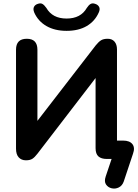

<svg xmlns="http://www.w3.org/2000/svg" viewBox="-20 -943 816 1139"><path d="M375 -760Q305 -760 255.5 -788.5Q206 -817 183 -869Q175 -889 181.5 -902Q188 -915 204 -920Q221 -926 232 -919.5Q243 -913 255 -896Q291 -833 375 -833Q459 -833 495 -896Q506 -913 517.5 -919.5Q529 -926 545 -920Q561 -915 568 -902Q575 -889 566 -869Q543 -817 494.5 -788.5Q446 -760 375 -760ZM714 134Q705 159 684.5 169Q664 179 642.5 174Q621 169 609 151.5Q597 134 607 104L642 0H614Q581 0 564 -15Q547 -30 547 -64V-480L202 -31Q186 -10 172 -1Q158 8 134 8Q107 8 91 -9.5Q75 -27 75 -61V-648Q75 -713 139 -713Q202 -713 202 -648V-226L548 -674Q565 -695 579.5 -704Q594 -713 619 -713Q645 -713 659.5 -696Q674 -679 674 -650V-109H710Q749 -109 765.5 -88Q782 -67 769 -31Z"/></svg>

Font: Chiron GoRound TC SB
Style: Regular
Weight: 500
Designer: Ryoko NISHIZUKA 西塚涼子 (kana, bopomofo & ideographs); Paul D. Hunt (Latin, Greek & Cyrillic); Sandoll Communications 산돌커뮤니
Foundry: Adobe
Version: Version 1.000;hotconv 1.1.1;makeotfexe 2.6.0